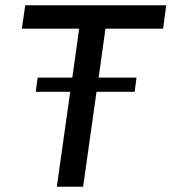

<svg xmlns="http://www.w3.org/2000/svg" viewBox="-20 -710 652 730"><path d="M381 -601 355 -415H499L492 -361H347L296 0H196L247 -361H116L123 -415H255L281 -601H63L76 -690H612L600 -601Z"/></svg>

Font: Exo 2.0 Medium
Style: Italic
Weight: 500
Italic angle: -8°
Designer: Natanael Gama
Version: Version 1.001;PS 001.001;hotconv 1.0.70;makeotf.lib2.5.58329